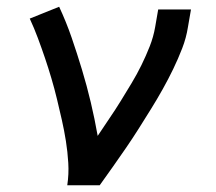

<svg xmlns="http://www.w3.org/2000/svg" viewBox="-20 -548 640 568"><path d="M179 0Q184 -33 182 -66Q180 -99 175 -130.5Q170 -162 163 -193Q156 -224 148.5 -255Q141 -286 132 -316.5Q123 -347 113 -376.5Q103 -406 92 -435.5Q81 -465 68 -493L155 -528Q176 -483 192 -436.5Q208 -390 222.5 -342Q237 -294 248.5 -245.5Q260 -197 269 -146Q286 -172 303.5 -197.5Q321 -223 337 -249Q353 -275 369 -301.5Q385 -328 398.5 -355.5Q412 -383 423 -411Q434 -439 439 -468L448 -520H545L536 -468Q531 -436 519 -405Q507 -374 492.5 -344Q478 -314 461.5 -284.5Q445 -255 427 -226Q409 -197 391 -168.5Q373 -140 353.5 -111.5Q334 -83 314.5 -55.5Q295 -28 275 0Z"/></svg>

Font: Iosevka Custom Medium
Style: Italic
Weight: 500
Italic angle: -9°
Designer: Belleve Invis
Foundry: Belleve Invis
Version: Version 27.0.1